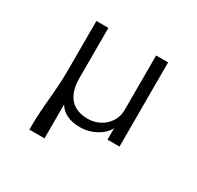

<svg xmlns="http://www.w3.org/2000/svg" viewBox="-145 -682 1040 1012"><g transform="rotate(30 375.0 -176.0)"><path d="M239.5 160V-46C265 -4.5 309.5 16 371.5 16C405 16 437 8 466.5 -8C496 -24 517.5 -44.5 530.5 -70V0H603.5V-512.5H530.5V-179.5C530.5 -104 466 -43 384.5 -43C290.5 -43 240 -99.5 240 -207V-512.5H167V-219C167 -67.5 147 0 147 160Z"/></g></svg>

Font: Spartan
Style: Regular
Weight: 400
Designer: Matt Bailey, Mirko Velimirovic
Foundry: Matt Bailey
Version: Version 1.003